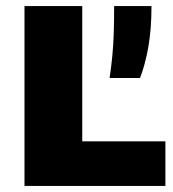

<svg xmlns="http://www.w3.org/2000/svg" viewBox="-20 -615 572 635"><path d="M61 0V-595H252V-147.5H527V0ZM342.5 -357Q348 -395 351.5 -430.5Q355 -466 356.2 -505.8Q357.5 -545.5 357.5 -595H481Q481 -518.5 470.5 -459.2Q460 -400 443 -357Z"/></svg>

Font: Encode Sans SC Condensed Thin ExtraBold
Style: Regular
Weight: 800
Version: Version 3.002